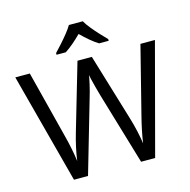

<svg xmlns="http://www.w3.org/2000/svg" viewBox="-131 -1073 1192 1202"><g transform="rotate(-15 465.0 -472.0)"><path d="M917 -714 727 0H636L497 -468Q489 -497 481 -526Q473 -555 468 -577.5Q463 -600 461 -609Q460 -596 450.5 -553.5Q441 -511 427 -465L292 0H201L12 -714H106L217 -278Q229 -232 237.5 -189Q246 -146 251 -108Q256 -147 266 -193Q276 -239 289 -283L415 -714H508L639 -280Q653 -234 663 -188.5Q673 -143 678 -108Q683 -145 692 -188.5Q701 -232 713 -279L823 -714ZM511 -944Q523 -922 545.5 -894.5Q568 -867 592.5 -840.5Q617 -814 636 -795V-784H574Q548 -800 520 -823.5Q492 -847 465 -874Q438 -847 411 -824Q384 -801 358 -784H298V-795Q317 -815 340.5 -841Q364 -867 386 -894.5Q408 -922 421 -944Z"/></g></svg>

Font: Noto Sans IKEA
Style: Regular
Weight: 400
Designer: Monotype Design Team
Foundry: Monotype Imaging Inc.
Version: Version 2.001